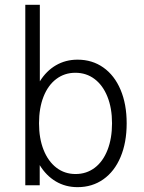

<svg xmlns="http://www.w3.org/2000/svg" viewBox="-20 -772 602 800"><path d="M85.4 -752H146V-433.1Q172.9 -476.6 213.1 -500Q253.4 -523.4 303.2 -523.4Q364.3 -523.4 410.6 -490.7Q457 -458 482.4 -397.9Q507.8 -337.9 507.8 -258.3Q507.8 -178.2 482.4 -117.9Q457 -57.6 410.6 -24.9Q364.3 7.8 303.2 7.8Q252.9 7.8 212.6 -16.1Q172.4 -40 145.5 -84V0H85.4ZM446.8 -258.3Q446.8 -321.3 427.7 -368.9Q408.7 -416.5 374.3 -442.6Q339.8 -468.8 293.9 -468.8Q249 -468.8 214.6 -442.9Q180.2 -417 161.4 -369.4Q142.6 -321.8 142.6 -258.3Q142.6 -195.3 161.6 -147.5Q180.7 -99.6 215.1 -73.2Q249.5 -46.9 294.9 -46.9Q340.3 -46.9 374.8 -73Q409.2 -99.1 428 -147.2Q446.8 -195.3 446.8 -258.3Z"/></svg>

Font: Reddit Mono Light
Style: Regular
Weight: 300
Monospace: yes
Designer: Stephen Hutchings
Foundry: Reddit
Version: Version 1.011